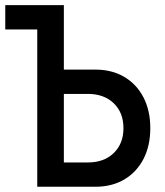

<svg xmlns="http://www.w3.org/2000/svg" viewBox="-25 -713 631 733"><path d="M117.2 0V-600.6H-4.9V-693.4H218.8V-447.3H338.9Q402.3 -447.3 449.5 -419.4Q496.6 -391.6 522.7 -341.3Q548.8 -291 548.8 -223.6Q548.8 -156.2 522.7 -106Q496.6 -55.7 449.5 -27.8Q402.3 0 338.9 0ZM218.8 -92.8H310.5Q372.1 -92.8 409.2 -128.7Q446.3 -164.6 446.3 -223.6Q446.3 -283.2 409.2 -318.8Q372.1 -354.5 310.5 -354.5H218.8Z"/></svg>

Font: CaskaydiaMono NF
Style: Regular
Weight: 400
Designer: Aaron Bell
Foundry: Saja Typeworks
Version: Version 2111.001; ttfautohint (v1.8.4);Nerd Fonts 3.1.1